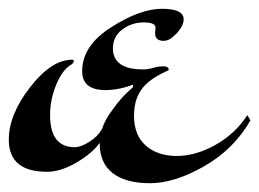

<svg xmlns="http://www.w3.org/2000/svg" viewBox="-20 -372 590 437"><path d="M333 -296 334 -309Q334 -321 307 -321Q280 -321 258.5 -305Q237 -289 237 -262Q237 -214 306 -214Q317 -214 328.5 -217.5Q340 -221 352 -221Q364 -221 364 -213Q364 -212 356 -208.5Q348 -205 336 -198Q324 -191 312 -180Q285 -154 285 -109Q285 -64 312 -40.5Q339 -17 382 -17Q425 -17 470 -42Q515 -67 543 -110L550 -98Q512 -32 444.5 6.5Q377 45 321.5 45Q266 45 236.5 22Q207 -1 207 -45V-47Q190 -23 154 -2Q118 19 87 19Q0 19 0 -54Q0 -111 48.5 -173.5Q97 -236 144 -236Q148 -236 148 -233Q148 -230 144 -226Q123 -215 108.5 -180.5Q94 -146 94 -110Q94 -37 150 -37Q164 -37 183 -49Q202 -61 212 -78Q219 -100 236 -122Q256 -151 281 -172Q283 -174 283 -176.5Q283 -179 282 -179Q250 -167 220 -167Q167 -167 167 -210Q167 -268 233 -310Q299 -352 348.5 -352Q398 -352 398 -328Q398 -313 382 -296Q366 -279 353 -279Q333 -279 333 -296Z"/></svg>

Font: Mr Bedfort
Style: Regular
Weight: 400
Designer: Alejandro Paul
Foundry: Alejandro Paul
Version: Version 1.000